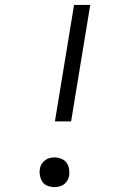

<svg xmlns="http://www.w3.org/2000/svg" viewBox="-20 -755 540 783"><path d="M204 -260 282 -735H348L270 -260ZM202 8Q188 8 174.5 3Q161 -2 153.5 -13Q146 -24 143 -38.5Q140 -53 143 -67Q144 -77 150 -86.5Q156 -96 164.5 -102Q173 -108 182.5 -110.5Q192 -113 202 -113Q216 -113 230 -107.5Q244 -102 251.5 -91.5Q259 -81 261.5 -66.5Q264 -52 262 -38Q260 -28 254.5 -18.5Q249 -9 240.5 -3Q232 3 222 5.5Q212 8 202 8Z"/></svg>

Font: Iosevka Aile Light
Style: Italic
Weight: 300
Italic angle: -9°
Designer: Belleve Invis
Foundry: Belleve Invis
Version: Version 31.1.0; ttfautohint (v1.8.4)